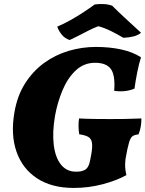

<svg xmlns="http://www.w3.org/2000/svg" viewBox="-20 -916 716 945"><path d="M452 -685Q520 -685 577 -672.5Q634 -660 674 -634Q664 -603 655.5 -560.5Q647 -518 642 -480Q619 -470 593 -467.5Q567 -465 542 -469Q548 -546 525.5 -576.5Q503 -607 448 -607Q393 -607 353 -569.5Q313 -532 288 -472.5Q263 -413 251 -347Q237 -266 244.5 -203.5Q252 -141 280 -106Q308 -71 354 -71Q371 -71 380.5 -73.5Q390 -76 398 -80Q410 -87 416.5 -102.5Q423 -118 429 -155Q436 -194 432.5 -214Q429 -234 414 -242.5Q399 -251 370 -255Q367 -272 366.5 -292.5Q366 -313 369 -333Q406 -331 446 -330.5Q486 -330 519 -330Q558 -330 595 -330.5Q632 -331 676 -333Q676 -314 673 -294.5Q670 -275 662 -255Q644 -253 633.5 -246.5Q623 -240 615.5 -216Q608 -192 598 -135Q595 -110 596 -93.5Q597 -77 602 -54Q553 -27 484.5 -9Q416 9 343 9Q234 9 162 -38.5Q90 -86 61 -170Q32 -254 51 -363Q65 -445 103.5 -505.5Q142 -566 197 -606Q252 -646 317.5 -665.5Q383 -685 452 -685ZM323 -719Q298 -727 282 -748Q266 -769 262 -785Q293 -798 327 -817Q361 -836 392 -856.5Q423 -877 446 -894Q466 -897 489 -896Q512 -895 532 -888Q560 -860 594 -828.5Q628 -797 674 -755Q661 -743 638 -737Q615 -731 587 -730Q559 -747 526.5 -763Q494 -779 464 -787Q442 -779 415.5 -765.5Q389 -752 364 -739Q339 -726 323 -719Z"/></svg>

Font: Vollkorn Black
Style: Italic
Weight: 900
Italic angle: -11°
Designer: Friedrich Althausen
Foundry: Friedrich Althausen
Version: Version 5.000; ttfautohint (v1.8.3)